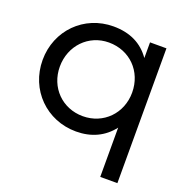

<svg xmlns="http://www.w3.org/2000/svg" viewBox="-134 -681 944 989"><g transform="rotate(20 338.0 -186.0)"><path d="M522 190H616V-549H526V-463C480 -529 412 -562 322 -562C161 -562 37 -437 37 -275C37 -112 162 13 324 13C408 13 475 -19 522 -80ZM330 -73C217 -73 132 -159 132 -273C132 -388 217 -476 328 -476C443 -476 528 -390 528 -274C528 -160 443 -73 330 -73Z"/></g></svg>

Font: Involve Medium
Style: Regular
Weight: 500
Designer: Stefan Peev
Foundry: Context Ltd.
Version: Version 1.001